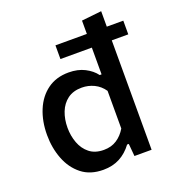

<svg xmlns="http://www.w3.org/2000/svg" viewBox="-137 -850 877 968"><g transform="rotate(-20 302.0 -366.0)"><path d="M253 12Q183 12 137 -24.5Q91 -61 68 -120.8Q45 -180.5 45 -250Q45 -323.5 69.5 -382.5Q94 -441.5 140.8 -475.5Q187.5 -509.5 254.5 -509.5Q303.5 -509.5 340.2 -490.8Q377 -472 398 -443.5H408V-587H239.5V-660.5H408V-732L515 -743.5V-660.5H603.5V-587H515V0H423L417 -67H408Q379.5 -28.5 341.2 -8.2Q303 12 253 12ZM289.5 -81.5Q330 -81.5 359.2 -100.8Q388.5 -120 408 -153V-355Q387.5 -385 356.5 -400Q325.5 -415 290.5 -415Q244.5 -415 214.2 -392.5Q184 -370 169.2 -332.2Q154.5 -294.5 154.5 -249Q154.5 -205.5 168.8 -167.2Q183 -129 212.8 -105.2Q242.5 -81.5 289.5 -81.5Z"/></g></svg>

Font: Commissioner Medium
Style: Regular
Weight: 500
Designer: Kostas Bartsokas
Foundry: Kostas Bartsokas
Version: Version 1.000; ttfautohint (v1.8.3)